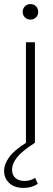

<svg xmlns="http://www.w3.org/2000/svg" viewBox="-59 -699 259 940"><path d="M90 -603Q74 -603 63 -614Q52 -625 52 -641Q52 -657 63 -668Q74 -679 90 -679Q107 -679 117.5 -668Q128 -657 128 -641Q128 -625 117.5 -614Q107 -603 90 -603ZM57 221Q11 221 -14 197Q-39 173 -39 138Q-39 105 -14 70.5Q11 36 69 0H68V-492H112V0Q48 41 24 72Q0 103 0 131Q0 159 17 173Q34 187 62 187Q76 187 89 183Q102 179 113 172L126 201Q111 211 94 216Q77 221 57 221Z"/></svg>

Font: Red Hat Display VF
Style: Regular
Weight: 300
Designer: Pentagram, MCKL
Foundry: Pentagram, MCKL
Version: Version 1.023